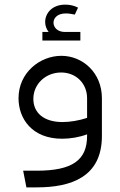

<svg xmlns="http://www.w3.org/2000/svg" viewBox="-20 -599 520 829"><path d="M260 -461C228 -461 211 -481 211 -501C211 -521 228 -541 264 -541C276 -541 289 -539 303 -536L317 -566C300 -575 281 -579 262 -579C204 -579 175 -541 175 -504C175 -489 180 -474 190 -461H163V-424H327V-461ZM245 -358C152 -358 60 -285 60 -175C60 -87 118 0 248 0C283 0 321 -6 356 -19V-12C356 92 293 138 139 138H80L94 210H139C286 210 420 166 420 -12V-175C420 -285 337 -358 245 -358ZM250 -72C169 -72 124 -112 124 -172C124 -237 178 -286 244 -286C308 -286 356 -239 356 -175V-90C320 -78 281 -72 250 -72Z"/></svg>

Font: UULA Sans
Style: Regular
Weight: 400
Designer: Mohamed Gaber, Laura Garcia Mut
Foundry: Kief Type Foundry
Version: Version 3.006;hotconv 1.0.109;makeotfexe 2.5.65596